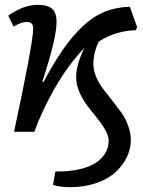

<svg xmlns="http://www.w3.org/2000/svg" viewBox="-20 -545 593 794"><path d="M14.2 -480Q37.6 -498 70.1 -511.5Q102.5 -524.9 136.2 -524.9Q177.2 -524.9 195.6 -508.8Q213.9 -492.7 213.9 -454.1Q213.9 -386.2 154.8 -207L160.2 -206.1Q203.1 -286.6 241.2 -341.3Q279.3 -396 322.3 -436.5Q365.2 -477.1 412.8 -496.3Q460.4 -515.6 517.1 -517.1L546.9 -433.1L542 -419.9Q459 -418.5 388.2 -373Q366.2 -325.7 366.2 -280.8Q366.2 -254.4 377.7 -227.1Q389.2 -199.7 406.2 -177.7Q423.3 -155.8 443.6 -129.9Q463.9 -104 481 -80.6Q498 -57.1 509.5 -26.6Q521 3.9 521 35.2Q521 70.8 504.6 104.7Q488.3 138.7 458 166.7Q427.7 194.8 378.9 211.9Q330.1 229 271 229Q225.1 229 199.2 219.2L209 164.1H217.8Q265.6 164.1 303.5 156Q341.3 147.9 364.5 135.3Q387.7 122.6 402.6 105.5Q417.5 88.4 423.3 71.5Q429.2 54.7 429.2 37.1Q429.2 16.6 415.3 -7.8Q401.4 -32.2 381.8 -56.2Q362.3 -80.1 342.5 -105.7Q322.8 -131.3 308.8 -163.1Q294.9 -194.8 294.9 -226.1Q294.9 -277.3 329.1 -347.2Q258.3 -272.5 204.1 -176Q149.9 -79.6 122.1 0H38.1Q117.2 -369.6 117.2 -425.8Q117.2 -440.9 110.8 -447.5Q104.5 -454.1 89.8 -454.1Q68.4 -454.1 36.1 -435.1Z"/></svg>

Font: Literata Book SemiBold
Style: Italic
Weight: 600
Italic angle: -3°
Designer: Latin by Veronika Burian and Jose Scaglione. Greek by Irene Vlachou. Cyrillic by Vera Evstafieva
Foundry: TypeTogether
Version: Version 1.003;PS 001.003;hotconv 1.0.88;makeotf.lib2.5.64775